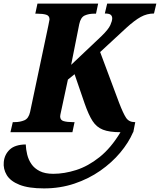

<svg xmlns="http://www.w3.org/2000/svg" viewBox="-64 -734 888 1066"><path d="M-6 0 7 -56H18Q47 -56 71 -66Q95 -76 103 -112L204 -590Q211 -622 211 -626Q211 -647 192 -652.5Q173 -658 144 -658H132L144 -714H481L469 -658H457Q429 -658 406.5 -648Q384 -638 376 -600L331 -374L500 -534Q538 -571 548.5 -594.5Q559 -618 559 -632Q559 -645 550.5 -652Q542 -659 518 -659L531 -714H804L791 -659Q752 -659 717.5 -640Q683 -621 637 -579L492 -445L597 -164Q620 -104 636 -80Q652 -56 684 -56H687L676 0H675Q650 58 603.5 113.5Q557 169 492.5 214Q428 259 349 285.5Q270 312 180 312Q95 312 44.5 292Q-6 272 -26.5 238Q-47 204 -43 165Q-39 124 -10 96.5Q19 69 79 68Q80 95 87 124Q94 153 110.5 177Q127 201 156.5 216Q186 231 232 231Q293 231 359 210Q425 189 488.5 138.5Q552 88 605 0Q543 0 507.5 -14Q472 -28 450 -62Q428 -96 406 -159L350 -322L313 -292L275 -115Q273 -106 271.5 -99Q270 -92 270 -88Q270 -67 289.5 -61.5Q309 -56 338 -56H350L338 0Z"/></svg>

Font: Noto Serif SemiCondensed ExtraBold
Style: Italic
Weight: 800
Width: 4
Italic angle: -12°
Designer: Monotype Design Team
Foundry: Monotype Imaging Inc.
Version: Version 2.014; ttfautohint (v1.8.4.7-5d5b)